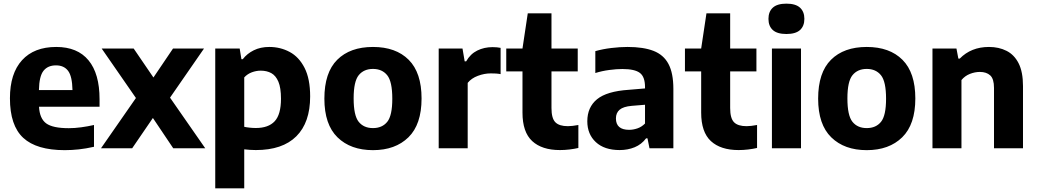

<svg xmlns="http://www.w3.org/2000/svg" viewBox="-20 -813 5686 1053"><path d="M335 10.5Q180.5 10.5 107.5 -57Q34.5 -124.5 34.5 -274Q34.5 -410 100.8 -482.8Q167 -555.5 288.5 -555.5Q405 -555.5 465.5 -482.2Q526 -409 526 -269V-227.5H194Q197.5 -162.5 233.5 -136.2Q269.5 -110 357.5 -110Q389.5 -110 424.8 -114.8Q460 -119.5 495.5 -127.5V-8Q451.5 2 412.5 6.2Q373.5 10.5 335 10.5ZM287 -454.5Q242.5 -454.5 218.8 -425Q195 -395.5 193.5 -319H377.5Q376 -395 353.2 -424.8Q330.5 -454.5 287 -454.5Z M534 0 725.5 -275.5 537.5 -547H713L821.5 -388L929 -547H1099L912.5 -277.5L1105.5 0H930L818.5 -166L705 0Z M1160.5 220V-547H1294.5L1304 -488.5H1311.5Q1335 -519 1371.8 -537.2Q1408.5 -555.5 1457 -555.5Q1517.5 -555.5 1568.5 -528.2Q1619.5 -501 1650.2 -441Q1681 -381 1681 -284Q1681 -141 1605.2 -65.5Q1529.5 10 1383 10Q1366.5 10 1350.2 8.8Q1334 7.5 1319.5 6V220ZM1383 -111Q1452 -111 1486.5 -148Q1521 -185 1521 -271.5Q1521 -331.5 1506.8 -365Q1492.5 -398.5 1467.8 -412Q1443 -425.5 1410 -425.5Q1385.5 -425.5 1361.2 -416.5Q1337 -407.5 1319.5 -388.5V-117.5Q1333 -114.5 1350 -112.8Q1367 -111 1383 -111Z M2025.5 10.5Q1903 10.5 1831 -59.8Q1759 -130 1759 -272Q1759 -415 1829.5 -485.2Q1900 -555.5 2025.5 -555.5Q2151 -555.5 2221.5 -485Q2292 -414.5 2292 -273Q2292 -130.5 2220 -60Q2148 10.5 2025.5 10.5ZM2025.5 -110.5Q2076 -110.5 2103.8 -144.8Q2131.5 -179 2131.5 -271.5Q2131.5 -366 2103.5 -400.5Q2075.5 -435 2025.5 -435Q1975.5 -435 1947.5 -400.8Q1919.5 -366.5 1919.5 -273.5Q1919.5 -179.5 1947.2 -145Q1975 -110.5 2025.5 -110.5Z M2386 0V-547H2516.5L2528.5 -476.5H2536.5Q2559.5 -517 2597.5 -535.8Q2635.5 -554.5 2681 -554.5Q2693.5 -554.5 2705 -553.5Q2716.5 -552.5 2725.5 -550.5V-406.5Q2713 -409 2698.8 -409.8Q2684.5 -410.5 2671.5 -410.5Q2636.5 -410.5 2601 -397.2Q2565.5 -384 2545 -358.5V0Z M3051 10Q2952 10 2898.8 -39.2Q2845.5 -88.5 2845.5 -195.5V-421.5H2756.5V-547H2845.5L2874.5 -740H3004.5V-547H3148.5V-421.5H3004.5V-220.5Q3004.5 -164 3025.8 -142.5Q3047 -121 3094.5 -121Q3117.5 -121 3152 -127.5V-1.5Q3130.5 3.5 3103.5 6.8Q3076.5 10 3051 10Z M3378.5 10Q3294.5 10 3247.8 -33.5Q3201 -77 3201 -148Q3201 -225 3254.5 -268.8Q3308 -312.5 3428.5 -320.5L3517.5 -328V-335.5Q3517.5 -392 3489.2 -413.2Q3461 -434.5 3393 -434.5Q3361.5 -434.5 3321.5 -429.2Q3281.5 -424 3245 -412.5V-532.5Q3285 -544 3332.8 -549.8Q3380.5 -555.5 3421.5 -555.5Q3508.5 -555.5 3564 -534Q3619.5 -512.5 3646.2 -462.2Q3673 -412 3673 -325.5V0H3542L3531 -54.5H3523.5Q3498.5 -21 3460.8 -5.5Q3423 10 3378.5 10ZM3358 -163.5Q3358 -101 3430.5 -101Q3452.5 -101 3475.5 -108.8Q3498.5 -116.5 3517.5 -135.5V-238.5L3444.5 -232.5Q3398.5 -228.5 3378.2 -211.2Q3358 -194 3358 -163.5Z M4031 10Q3932 10 3878.8 -39.2Q3825.5 -88.5 3825.5 -195.5V-421.5H3736.5V-547H3825.5L3854.5 -740H3984.5V-547H4128.5V-421.5H3984.5V-220.5Q3984.5 -164 4005.8 -142.5Q4027 -121 4074.5 -121Q4097.5 -121 4132 -127.5V-1.5Q4110.5 3.5 4083.5 6.8Q4056.5 10 4031 10Z M4213.5 0V-547H4373V0ZM4293 -626.5Q4242.5 -626.5 4218.5 -648.2Q4194.5 -670 4194.5 -709.5Q4194.5 -749 4218.5 -771Q4242.5 -793 4293 -793Q4343.5 -793 4367.5 -771Q4391.5 -749 4391.5 -709.5Q4391.5 -670 4367.5 -648.2Q4343.5 -626.5 4293 -626.5Z M4733.5 10.5Q4611 10.5 4539 -59.8Q4467 -130 4467 -272Q4467 -415 4537.5 -485.2Q4608 -555.5 4733.5 -555.5Q4859 -555.5 4929.5 -485Q5000 -414.5 5000 -273Q5000 -130.5 4928 -60Q4856 10.5 4733.5 10.5ZM4733.5 -110.5Q4784 -110.5 4811.8 -144.8Q4839.5 -179 4839.5 -271.5Q4839.5 -366 4811.5 -400.5Q4783.5 -435 4733.5 -435Q4683.5 -435 4655.5 -400.8Q4627.5 -366.5 4627.5 -273.5Q4627.5 -179.5 4655.2 -145Q4683 -110.5 4733.5 -110.5Z M5094 0V-547H5225.5L5236 -491.5H5243.5Q5306 -555.5 5404 -555.5Q5458 -555.5 5500.2 -534.2Q5542.5 -513 5566.5 -465.8Q5590.5 -418.5 5590.5 -341V0H5431.5V-331Q5431.5 -380.5 5410.8 -399.5Q5390 -418.5 5354 -418.5Q5327 -418.5 5299.5 -407.8Q5272 -397 5253 -374V0Z"/></svg>

Font: Encode Sans
Style: Bold
Weight: 700
Designer: Multiple Designers
Foundry: Impallari Type
Version: Version 3.002; ttfautohint (v1.8.3) -l 8 -r 50 -G 200 -x 14 